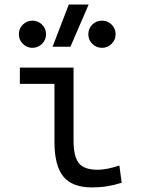

<svg xmlns="http://www.w3.org/2000/svg" viewBox="-20 -815 626 845"><path d="M384.3 9.8Q297.9 9.8 258.8 -38.1Q219.7 -85.9 219.7 -190.4V-445.8H67.4V-517.6H303.7V-195.3Q303.7 -128.9 325.9 -98.4Q348.1 -67.9 410.6 -67.9Q448.2 -67.9 505.4 -86.4L515.6 -10.7Q481.9 0 450.9 4.9Q419.9 9.8 384.3 9.8ZM211.4 -609.4 282.7 -794.9H370.1L290 -609.4ZM428.7 -604.5Q403.8 -604.5 386.2 -622.1Q368.7 -639.6 368.7 -664.1Q368.7 -689.5 386.2 -706.8Q403.8 -724.1 428.7 -724.1Q453.6 -724.1 471.2 -706.8Q488.8 -689.5 488.8 -664.1Q488.8 -639.6 471.2 -622.1Q453.6 -604.5 428.7 -604.5ZM122.6 -604.5Q98.1 -604.5 80.6 -622.1Q63 -639.6 63 -664.1Q63 -689.5 80.6 -706.8Q98.1 -724.1 122.6 -724.1Q147.5 -724.1 165 -706.8Q182.6 -689.5 182.6 -664.1Q182.6 -639.6 165 -622.1Q147.5 -604.5 122.6 -604.5Z"/></svg>

Font: CaskaydiaMono NF SemiLight
Style: Regular
Weight: 350
Designer: Aaron Bell
Foundry: Saja Typeworks
Version: Version 2111.001; ttfautohint (v1.8.4);Nerd Fonts 3.1.1